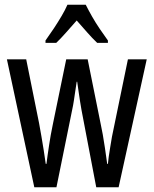

<svg xmlns="http://www.w3.org/2000/svg" viewBox="-20 -786 645 806"><path d="M322 -325Q319 -344 315.5 -364Q312 -384 309.5 -404.5Q307 -425 304 -443H302Q299 -424 296 -403.5Q293 -383 290 -363Q287 -343 283 -325L217 0H124L9 -537H90L144 -269Q149 -242 154 -213Q159 -184 163.5 -155.5Q168 -127 172 -98H175Q177 -116 180 -135.5Q183 -155 186 -176Q189 -197 193 -219Q197 -241 202 -265L258 -537H348L403 -264Q407 -246 411.5 -221Q416 -196 420.5 -165Q425 -134 430 -98H433Q434 -111 436.5 -128.5Q439 -146 442.5 -167Q446 -188 450 -212L517 -537H596L478 0H384ZM340 -766Q351 -744 366 -717.5Q381 -691 399 -664.5Q417 -638 433 -616V-606H388Q367 -626 346 -650Q325 -674 302 -700Q279 -674 256.5 -648.5Q234 -623 216 -606H171V-616Q189 -641 206.5 -667.5Q224 -694 239 -719.5Q254 -745 263 -766Z"/></svg>

Font: Noto Sans Khmer ExtraCondensed
Style: Regular
Weight: 400
Width: 2
Designer: Danh Hong and the Monotype Design Team
Foundry: Monotype Imaging Inc.
Version: Version 2.004